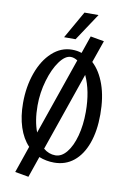

<svg xmlns="http://www.w3.org/2000/svg" viewBox="-116 -1070 832 1251"><g transform="rotate(10 300.5 -444.5)"><path d="M431 -1003H338L235 -822H311ZM444 -695 495 -841 405 -857 365 -741Q336 -751 301 -751Q228 -751 169.5 -697.5Q111 -644 78.5 -553Q46 -462 46 -354Q46 -265 69 -194.5Q92 -124 135 -79L74 98L164 114L212 -25Q260 -6 312 -6Q387 -6 441.5 -50Q496 -94 525.5 -175.5Q555 -257 555 -367Q555 -480 525.5 -563.5Q496 -647 444 -695ZM170 -180Q142 -253 142 -354Q142 -439 166 -520.5Q190 -602 227 -652.5Q264 -703 301 -703Q323 -703 346 -688ZM459 -367Q459 -279 439.5 -207.5Q420 -136 386.5 -95Q353 -54 312 -54Q269 -54 233 -84L413 -604Q459 -505 459 -367Z"/></g></svg>

Font: LXGW Marker Gothic
Style: Regular
Weight: 400
Version: Version 1.001